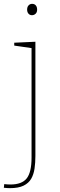

<svg xmlns="http://www.w3.org/2000/svg" viewBox="-42 -742 313 998"><path d="M10 236Q4 236 -4.5 235.5Q-13 235 -22 234L-20 215Q-11 216 -3 216.5Q5 217 12 217Q72 217 97 185Q122 153 122 77V-499L129 -491L32 -505V-520L142 -525V68Q142 104 137.5 134.5Q133 165 120 187.5Q107 210 80.5 223Q54 236 10 236ZM124 -663Q113 -663 106 -671Q99 -679 99 -692Q99 -706 106.5 -714Q114 -722 125 -722Q137 -722 144 -714Q151 -706 151 -692Q151 -678 143 -670.5Q135 -663 124 -663Z"/></svg>

Font: Bitter Thin
Style: Regular
Weight: 100
Designer: Sol Matas, and Bitter project Authors
Foundry: Sol Matas
Version: Version 2.002